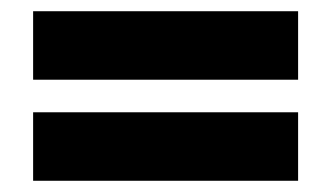

<svg xmlns="http://www.w3.org/2000/svg" viewBox="-20 -401 590 342"><path d="M39 -201H511V-79H39ZM39 -381H511V-259H39Z"/></svg>

Font: Ysabeau Heavy
Style: Regular
Weight: 800
Designer: Christian Thalmann (Catharsis Fonts)
Version: Version 0.003